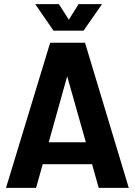

<svg xmlns="http://www.w3.org/2000/svg" viewBox="-20 -906 650 926"><path d="M9 0H154L186 -114H424L456 0H601L390 -700H222ZM150 -886 238 -758H383L472 -886H359L312 -811L264 -886ZM215 -220 304 -538 394 -220Z"/></svg>

Font: Vanilla Cream ExtraBold
Style: Regular
Weight: 800
Designer: Jeremy Tribby, Jinavaṁso
Foundry: Tribby Type
Version: Version 1.422;Glyphs 3.1.2 (3151)